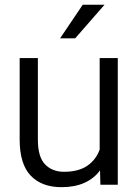

<svg xmlns="http://www.w3.org/2000/svg" viewBox="-20 -766 571 796"><path d="M291.8 -607.2H229.2L323 -746.3H413.3ZM468.3 0H396.2L394.7 -59.7Q370.2 -26.2 330.2 -8.1Q290.2 10 234.7 10Q153 10 107.2 -37.9Q61.5 -85.8 61.5 -188.2V-525.3H137V-187.2Q137 -115.3 166.9 -84.5Q196.8 -53.8 245 -53.8Q305.2 -53.8 341.5 -78.5Q377.7 -103.3 393.2 -145.7V-525.3H468.3Z"/></svg>

Font: FreesentationVF
Style: Regular
Weight: 400
Designer: glyphs from Roboto by Christian Robertson / Hangul glyphs from Noto Sans CJK(Source Han Sans) by Jang Soo-young and Kang
Foundry: PT&
Version: Version 2.001;Glyphs 3.3.1 (3343)